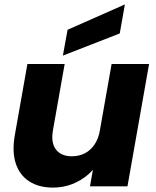

<svg xmlns="http://www.w3.org/2000/svg" viewBox="-20 -850 714 876"><path d="M660.2 -557.9 561.6 0H390.6L489.2 -557.9ZM275 -557.9 221.5 -255.1Q211.7 -198.1 235.6 -167.5Q259.5 -137 307.7 -137Q340.7 -137 367 -150.5Q393.4 -164.1 411.3 -190.7Q429.3 -217.2 435.7 -255.1L432.2 -116.3Q414.6 -82.1 383 -54.4Q351.3 -26.7 310.2 -10.4Q269 5.9 221.8 5.9Q157.3 5.9 113.5 -22.5Q69.6 -50.8 52 -104.1Q34.4 -157.4 47.4 -232.3L105 -557.9ZM288.3 -714.2 549.8 -829.8 526.4 -697.4 266.9 -596.3Z"/></svg>

Font: Poppins Variable
Style: Italic
Weight: 100
Italic angle: -10°
Designer: Jonny Pinhorn
Foundry: Indian Type Foundry
Version: Version 6.000